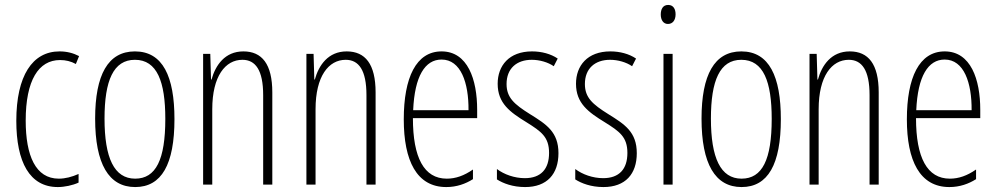

<svg xmlns="http://www.w3.org/2000/svg" viewBox="-20 -747 4032 777"><path d="M214 10C241 10 274 3 298 -8V-43C271 -31 244 -24 218 -24C124 -24 84 -117 84 -259C84 -422 136 -504 223 -504C246 -504 267 -499 287 -488L300 -520C277 -532 251 -539 221 -539C111 -539 46 -440 46 -258C46 -91 100 10 214 10Z M686 -265C686 -437 639 -539 526 -539C417 -539 365 -444 365 -267C365 -84 420 10 527 10C634 10 686 -82 686 -265ZM403 -267C403 -421 439 -505 526 -505C616 -505 649 -416 649 -266C649 -101 611 -24 527 -24C442 -24 403 -108 403 -267Z M965 -539C890 -539 852 -483 836 -425H834L831 -529H802V0H839V-305C839 -439 892 -505 961 -505C1014 -505 1045 -463 1045 -362V0H1082V-373C1082 -488 1040 -539 965 -539Z M1383 -539C1308 -539 1270 -483 1254 -425H1252L1249 -529H1220V0H1257V-305C1257 -439 1310 -505 1379 -505C1432 -505 1463 -463 1463 -362V0H1500V-373C1500 -488 1458 -539 1383 -539Z M1767 -539C1664 -539 1614 -433 1614 -264C1614 -97 1666 10 1786 10C1828 10 1864 -3 1894 -22V-61C1858 -36 1824 -24 1788 -24C1696 -24 1651 -109 1651 -269H1911V-303C1911 -425 1873 -539 1767 -539ZM1767 -506C1845 -506 1877 -412 1876 -301H1652C1658 -439 1700 -506 1767 -506Z M2240 -127C2240 -213 2191 -244 2125 -285C2061 -325 2030 -352 2030 -407C2030 -470 2071 -505 2132 -505C2164 -505 2198 -495 2221 -479L2237 -510C2209 -529 2172 -539 2133 -539C2040 -539 1994 -481 1994 -408C1994 -329 2044 -293 2111 -252C2170 -215 2202 -193 2202 -128C2202 -63 2169 -26 2104 -26C2062 -26 2020 -41 1991 -63V-21C2016 -5 2055 10 2105 10C2194 10 2240 -43 2240 -127Z M2557 -127C2557 -213 2508 -244 2442 -285C2378 -325 2347 -352 2347 -407C2347 -470 2388 -505 2449 -505C2481 -505 2515 -495 2538 -479L2554 -510C2526 -529 2489 -539 2450 -539C2357 -539 2311 -481 2311 -408C2311 -329 2361 -293 2428 -252C2487 -215 2519 -193 2519 -128C2519 -63 2486 -26 2421 -26C2379 -26 2337 -41 2308 -63V-21C2333 -5 2372 10 2422 10C2511 10 2557 -43 2557 -127Z M2684 -727C2662 -727 2654 -709 2654 -688C2654 -667 2664 -650 2683 -650C2702 -650 2714 -665 2714 -689C2714 -709 2706 -727 2684 -727ZM2702 -529H2665V0H2702Z M3140 -265C3140 -437 3093 -539 2980 -539C2871 -539 2819 -444 2819 -267C2819 -84 2874 10 2981 10C3088 10 3140 -82 3140 -265ZM2857 -267C2857 -421 2893 -505 2980 -505C3070 -505 3103 -416 3103 -266C3103 -101 3065 -24 2981 -24C2896 -24 2857 -108 2857 -267Z M3419 -539C3344 -539 3306 -483 3290 -425H3288L3285 -529H3256V0H3293V-305C3293 -439 3346 -505 3415 -505C3468 -505 3499 -463 3499 -362V0H3536V-373C3536 -488 3494 -539 3419 -539Z M3803 -539C3700 -539 3650 -433 3650 -264C3650 -97 3702 10 3822 10C3864 10 3900 -3 3930 -22V-61C3894 -36 3860 -24 3824 -24C3732 -24 3687 -109 3687 -269H3947V-303C3947 -425 3909 -539 3803 -539ZM3803 -506C3881 -506 3913 -412 3912 -301H3688C3694 -439 3736 -506 3803 -506Z"/></svg>

Font: Noto Sans Thai ExtCond ExtLt
Style: Regular
Weight: 200
Width: 2
Designer: Monotype Design Team
Foundry: Monotype Imaging Inc.
Version: Version 2.002